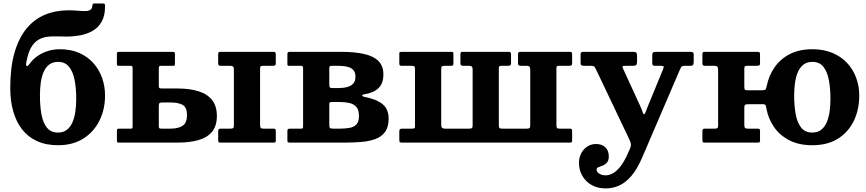

<svg xmlns="http://www.w3.org/2000/svg" viewBox="-20 -817 4964 1100"><path d="M208.8 -270Q208.8 -309 213.6 -343.7Q218.5 -378.5 230.1 -405.2Q241.8 -432 262 -447.2Q282.3 -462.5 312.8 -462.5Q352.3 -462.5 375 -435.1Q397.7 -407.7 407.2 -359.9Q416.7 -312 416.7 -250Q416.7 -211 411.5 -176.3Q406.2 -141.5 394.4 -114.8Q382.5 -88 362.5 -72.8Q342.5 -57.5 312.8 -57.5Q272 -57.5 249.4 -84.9Q226.8 -112.3 217.8 -160.1Q208.8 -208 208.8 -270ZM581.8 -782.5Q581.8 -791.5 579.5 -794.2Q577.3 -797 568.8 -797H523.3Q513.5 -797 511.9 -794.5Q510.3 -792 509.3 -783.5Q507.8 -766.5 496.4 -760Q485 -753.5 466.3 -753.5Q447.5 -753.5 423.5 -755.8Q399.5 -758 372.8 -758Q299.3 -758 238 -732.8Q176.8 -707.5 132.3 -653.8Q87.7 -600 63.2 -515.5Q38.7 -431 38.7 -312.5Q38.7 -240.5 55.5 -180.4Q72.2 -120.2 106 -76.5Q139.8 -32.7 191.4 -8.9Q243 15 312.8 15Q397 15 457.3 -23Q517.5 -61 549.6 -125.5Q581.8 -190 581.8 -270Q581.8 -322.5 565 -370.3Q548.3 -418 515.4 -455Q482.5 -492 434.3 -513.5Q386 -535 322.8 -535Q285 -535 252.1 -524.1Q219.3 -513.3 193.6 -495Q168 -476.8 151.8 -454Q136.5 -434 131.9 -438.9Q127.3 -443.8 132.3 -467.5Q141.8 -517.3 159 -546.1Q176.3 -575 199.1 -588.6Q222 -602.2 248.8 -606Q275.5 -609.7 304.3 -608.6Q333 -607.5 361.8 -607.5Q399.8 -607.5 438.8 -614.5Q477.8 -621.5 510.4 -640.1Q543 -658.7 562.6 -693.2Q582.3 -727.7 581.8 -782.5Z M1320 -99.5Q1320 -86.5 1316 -83.3Q1312 -80 1300 -80H1245.3Q1236.5 -80 1233.3 -77.1Q1230 -74.3 1230 -64.8V-15.8Q1230 -7 1232 -3.5Q1234 0 1242.5 0H1544.5Q1553 0 1556.5 -1.5Q1560 -3 1560 -11V-65Q1560 -73.5 1557.8 -76.8Q1555.5 -80 1547 -80H1489.4Q1476.8 -80 1473.4 -84.9Q1470 -89.8 1470 -102.5V-423.2Q1470 -434.6 1473.9 -437.3Q1477.8 -440 1488.5 -440H1542Q1552 -440 1556 -442.7Q1560 -445.5 1560 -456V-504Q1560 -513.5 1557.5 -516.8Q1555 -520 1546 -520H1244.8Q1236.5 -520 1233.3 -517.9Q1230 -515.8 1230 -507V-456Q1230 -446.2 1233.1 -443.1Q1236.3 -440 1245.3 -440H1299Q1311 -440 1315.5 -435.3Q1320 -430.6 1320 -418.5ZM661.2 0H997.5Q1065.5 0 1116 -14.1Q1166.5 -28.2 1194.5 -61.6Q1222.5 -95 1222.5 -152.5Q1222.5 -210 1194.5 -244.6Q1166.5 -279.3 1116 -294.6Q1065.5 -310 997.5 -310H909.3Q897.5 -310 893.6 -312.5Q889.8 -315 889.8 -326.3V-425Q889.8 -433.5 892 -436.7Q894.3 -440 902.3 -440H969.3Q979.8 -440 981 -442Q982.3 -444 982.3 -454.5V-505Q982.3 -516 979.5 -518Q976.8 -520 966.8 -520H663.2Q655.7 -520 652.7 -518Q649.7 -516 649.7 -508V-452Q649.7 -444 652.2 -442Q654.7 -440 662.2 -440H726.7Q736.2 -440 738 -436.2Q739.7 -432.5 739.7 -423V-93.5Q739.7 -86 738.2 -83Q736.7 -80 728.7 -80H663.7Q657.2 -80 653.5 -78.3Q649.7 -76.5 649.7 -69V-13Q649.7 -5 651.5 -2.5Q653.2 0 661.2 0ZM956.3 -80H906.3Q894.3 -80 892 -83Q889.8 -86 889.8 -98V-207.2Q889.8 -222.7 893.8 -226.4Q897.8 -230 913 -230H956.3Q1002 -230 1026.6 -216Q1051.3 -202 1051.3 -157.5Q1051.3 -113.5 1026.6 -96.8Q1002 -80 956.3 -80Z M1704.5 -440Q1716.5 -440 1716.5 -428V-94Q1716.5 -86 1715 -83Q1713.5 -80 1705 -80H1643Q1634 -80 1630.2 -77.5Q1626.5 -75 1626.5 -65V-12Q1626.5 -4 1630 -2Q1633.5 0 1642 0H1954Q2003 0 2048.4 -3.6Q2093.8 -7.2 2129.5 -20.1Q2165.3 -33 2185.9 -61Q2206.5 -89 2206.5 -137.5Q2206.5 -192 2171.6 -220.5Q2136.8 -249 2064.5 -263Q2055.5 -265 2055 -269.9Q2054.5 -274.8 2065.5 -276.5Q2121.3 -285 2148.9 -312.5Q2176.5 -340 2176.5 -390Q2176.5 -440 2147.4 -468.2Q2118.3 -496.5 2063.9 -508.2Q2009.5 -520 1934 -520H1638.5Q1626.5 -520 1626.5 -507V-452Q1626.5 -444.5 1628 -442.2Q1629.5 -440 1637 -440ZM1866.5 -424Q1866.5 -433.5 1869 -436.7Q1871.5 -440 1880.5 -440H1919Q1948.3 -440 1970.1 -434.6Q1992 -429.2 2004.3 -415.6Q2016.5 -402 2016.5 -377.5Q2016.5 -353 2004.3 -338.9Q1992 -324.8 1970.1 -318.6Q1948.3 -312.5 1919 -312.5H1885.5Q1872.5 -312.5 1869.5 -316.8Q1866.5 -321 1866.5 -334.5ZM1866.5 -211.5Q1866.5 -226.5 1868.5 -229.5Q1870.5 -232.5 1885.5 -232.5H1926.5Q1957 -232.5 1982 -226.9Q2007 -221.2 2021.7 -204.1Q2036.5 -187 2036.5 -152.5Q2036.5 -119.3 2021.7 -103.9Q2007 -88.5 1982 -84.3Q1957 -80 1926.5 -80H1889.5Q1874 -80 1870.3 -84Q1866.5 -88 1866.5 -102.5Z M2687.8 -419.5V-99.5Q2687.8 -86.5 2683.8 -83.3Q2679.8 -80 2667.8 -80H2528.8Q2507.8 -80 2507.8 -100.5V-420.5Q2507.8 -433.5 2511.8 -436.7Q2515.8 -440 2527.8 -440H2565.3Q2573.3 -440 2575.5 -443.2Q2577.8 -446.5 2577.8 -454.5V-504.5Q2577.8 -513 2576.3 -516.5Q2574.8 -520 2566.8 -520H2283.2Q2275.2 -520 2271.5 -518.8Q2267.7 -517.5 2267.7 -509V-455Q2267.7 -446.5 2270.2 -443.2Q2272.7 -440 2280.7 -440H2339.7Q2352.7 -440 2355.2 -435.2Q2357.7 -430.5 2357.7 -417.5V-94Q2357.7 -84.5 2354.2 -82.3Q2350.7 -80 2340.7 -80H2285.7Q2276.2 -80 2272 -77.3Q2267.7 -74.5 2267.7 -64V-16Q2267.7 -6.5 2270.2 -3.2Q2272.7 0 2281.7 0H3242.3Q3250.8 0 3254.3 -1.5Q3257.8 -3 3257.8 -11V-65Q3257.8 -73.5 3255.5 -76.8Q3253.3 -80 3244.8 -80H3185.8Q3172.8 -80 3170.3 -84.8Q3167.8 -89.5 3167.8 -102.5V-426Q3167.8 -435.5 3171.5 -437.7Q3175.3 -440 3184.8 -440H3239.8Q3249.8 -440 3253.8 -442.7Q3257.8 -445.5 3257.8 -456V-504Q3257.8 -513.5 3255.3 -516.8Q3252.8 -520 3243.8 -520H2961.8Q2953.3 -520 2950.5 -517Q2947.8 -514 2947.8 -505V-457Q2947.8 -446 2951.5 -443Q2955.3 -440 2965.3 -440H2996.8Q3008.3 -440 3013 -435.5Q3017.8 -431 3017.8 -419.5V-99.5Q3017.8 -86.5 3013.8 -83.3Q3009.8 -80 2997.8 -80H2855.8Q2842.8 -80 2840.3 -84.8Q2837.8 -89.5 2837.8 -102.5V-426Q2837.8 -435.5 2841.5 -437.7Q2845.3 -440 2854.8 -440H2889.8Q2899.8 -440 2903.8 -442.7Q2907.8 -445.5 2907.8 -456V-504Q2907.8 -513.5 2905.3 -516.8Q2902.8 -520 2893.8 -520H2631.8Q2623.3 -520 2620.5 -517Q2617.8 -514 2617.8 -505V-457Q2617.8 -446 2621.5 -443Q2625.3 -440 2635.3 -440H2666.8Q2678.3 -440 2683 -435.5Q2687.8 -431 2687.8 -419.5Z M3297 116Q3297 157 3316.1 190.2Q3335.2 223.5 3369.6 243Q3404 262.5 3450 262.5Q3491.5 262.5 3528.5 245.5Q3565.5 228.5 3598.1 189.9Q3630.8 151.2 3658.5 87L3873.5 -414Q3879.3 -425.7 3882.6 -432.9Q3886 -440 3903 -440H3936.3Q3947.8 -440 3951 -445.7Q3954.3 -451.5 3954.3 -462.5V-505.5Q3954.3 -514 3949.5 -517Q3944.8 -520 3936.3 -520H3737.3Q3724.8 -520 3720.8 -515.2Q3716.8 -510.5 3716.8 -497.5V-458Q3716.8 -448 3719.5 -444Q3722.3 -440 3733.3 -440H3762Q3778 -440 3781 -437Q3784 -434 3780 -423L3689.5 -203Q3683 -185.5 3678.5 -173.9Q3674 -162.3 3669.3 -162.3Q3665.3 -162.3 3660.8 -177.1Q3656.3 -192 3647 -211.5L3549 -425Q3544 -435.5 3547.5 -437.7Q3551 -440 3566.5 -440H3605.8Q3620.3 -440 3625 -445Q3629.8 -450 3629.8 -465V-497.5Q3629.8 -510.5 3625.3 -515.2Q3620.8 -520 3608.8 -520H3322.3Q3315.3 -520 3310.8 -517.2Q3306.3 -514.5 3306.3 -507.5V-457Q3306.3 -446.5 3310.8 -443.2Q3315.3 -440 3326.3 -440H3364.5Q3379.5 -440 3384 -436Q3388.5 -432 3394.8 -419L3587 -15.3Q3594 -0.3 3594.8 10.4Q3595.5 21 3588.8 36L3576.8 62.5Q3556 109.7 3534.1 137.1Q3512.3 164.5 3490.9 176Q3469.5 187.5 3450 187.5Q3427.3 187.5 3412.6 177.5Q3398 167.5 3398 154Q3398 145 3408.5 140.9Q3419 136.7 3432.9 131.5Q3446.8 126.2 3457.3 114.6Q3467.8 103 3467.8 79.5Q3467.8 45 3447.6 26.5Q3427.5 8 3395.5 8Q3366.3 8 3344 22.9Q3321.7 37.7 3309.4 62.2Q3297 86.7 3297 116Z M4529.8 -270Q4529.8 -305.2 4534.3 -339.5Q4538.8 -373.7 4550.1 -401.5Q4561.5 -429.2 4581.9 -445.9Q4602.3 -462.5 4633.8 -462.5Q4675.8 -462.5 4698.3 -433.1Q4720.8 -403.7 4729.3 -355.4Q4737.8 -307 4737.8 -250Q4737.8 -214.8 4733.3 -180.5Q4728.8 -146.3 4717.4 -118.5Q4706 -90.8 4685.6 -74.1Q4665.3 -57.5 4633.8 -57.5Q4591.8 -57.5 4569.3 -86.9Q4546.8 -116.3 4538.3 -164.6Q4529.8 -213 4529.8 -270ZM4094.2 -99.5Q4094.2 -86.5 4090.2 -83.3Q4086.2 -80 4074.2 -80H4019.5Q4010.7 -80 4007.5 -77.1Q4004.2 -74.3 4004.2 -64.8V-15.8Q4004.2 -7 4006.2 -3.5Q4008.2 0 4016.7 0H4318.8Q4327.3 0 4330.8 -1.5Q4334.3 -3 4334.3 -11V-65Q4334.3 -73.5 4332 -76.8Q4329.8 -80 4321.3 -80H4263.8Q4251 -80 4247.6 -84.9Q4244.3 -89.8 4244.3 -102.5V-198.5Q4244.3 -215.7 4251.4 -217.9Q4258.5 -220 4274.8 -220H4348.8Q4364 -220 4366.4 -213.7Q4368.8 -207.5 4370.8 -195.5Q4381.3 -137.2 4414.3 -89.4Q4447.3 -41.5 4502.3 -13.2Q4557.3 15 4633.8 15Q4721.8 15 4781.6 -23Q4841.5 -61 4872.1 -125.5Q4902.8 -190 4902.8 -270Q4902.8 -322.5 4885.5 -370.3Q4868.3 -418 4834.3 -455Q4800.3 -492 4750 -513.5Q4699.8 -535 4633.8 -535Q4560 -535 4506 -507.6Q4452 -480.3 4418.4 -432.4Q4384.8 -384.5 4372.3 -323Q4369.5 -310.2 4366.3 -305.1Q4363 -300 4347.3 -300H4263.3Q4247.8 -300 4246 -305.9Q4244.3 -311.8 4244.3 -326V-423.2Q4244.3 -434.5 4248.1 -437.2Q4252 -440 4262.8 -440H4316.3Q4326.3 -440 4330.3 -442.7Q4334.3 -445.5 4334.3 -456V-504Q4334.3 -513.5 4331.8 -516.8Q4329.3 -520 4320.3 -520H4019Q4010.7 -520 4007.5 -517.9Q4004.2 -515.8 4004.2 -507V-456Q4004.2 -446.2 4007.4 -443.1Q4010.5 -440 4019.5 -440H4073.2Q4085.2 -440 4089.7 -435.2Q4094.2 -430.5 4094.2 -418.5Z"/></svg>

Font: Besley
Style: Regular
Weight: 400
Designer: Owen Earl
Foundry: indestructible type*
Version: Version 4.000